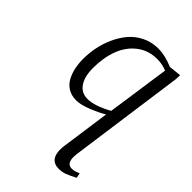

<svg xmlns="http://www.w3.org/2000/svg" viewBox="-225 -545 937 937"><g transform="rotate(45 243.0 -76.5)"><path d="M70.8 -162.1Q70.8 -201.2 78.9 -241.2Q86.9 -281.2 104.7 -320.1Q122.6 -358.9 148.2 -388.9Q173.8 -418.9 212.2 -437.5Q250.5 -456.1 295.9 -456.1Q341.3 -456.1 397.9 -432.1L461.9 -439L460.9 -411.1L380.9 165Q376 198.2 376 211.9Q376 257.8 411.1 257.8Q428.2 257.8 454.1 246.1L459 272Q423.3 290.5 405.3 296.9Q387.2 303.2 363.8 303.2Q335.4 303.2 319.8 285.2Q304.2 267.1 304.2 230Q304.2 216.3 308.1 191.9L341.8 -47.9Q312 -29.8 266.4 -11.5Q220.7 6.8 189.9 6.8Q158.2 6.8 134.5 -6.8Q110.8 -20.5 97.2 -44.9Q83.5 -69.3 77.1 -98.4Q70.8 -127.4 70.8 -162.1ZM136.2 -163.1Q136.2 -104.5 158.9 -70.8Q181.6 -37.1 224.1 -37.1Q273.4 -37.1 347.2 -78.1L394 -402.8Q361.8 -416 328.1 -416Q267.1 -416 222.9 -381.8Q178.7 -347.7 157.5 -291.3Q136.2 -234.9 136.2 -163.1Z"/></g></svg>

Font: Dehuti Alt
Style: Italic
Weight: 400
Version: Version 1.2